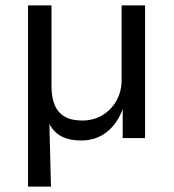

<svg xmlns="http://www.w3.org/2000/svg" viewBox="-20 -512 644 712"><path d="M84 180V-492H171V-191Q171 -152 182.5 -123.5Q194 -95 219 -80Q244 -65 285 -65Q327 -65 360 -85Q393 -105 412 -139Q431 -173 431 -215V-492H518V0H435V-110H436Q416 -54 376 -22.5Q336 9 281 9Q236 9 206 -7.5Q176 -24 160 -59H163L169 180Z"/></svg>

Font: Nunito Sans 9pt
Style: Regular
Weight: 400
Version: Version 3.101;gftools[0.9.27]